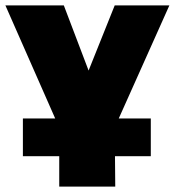

<svg xmlns="http://www.w3.org/2000/svg" viewBox="-39 -513 649 713"><path d="M402 -73H521V67H388L389 180H181V67H46V-73H166L-19 -493H198L290 -251L387 -493H590Z"/></svg>

Font: Nunito Sans Heavy
Style: Regular
Weight: 400
Designer: Vernon Adams
Foundry: Vernon Adams
Version: Version 2.500